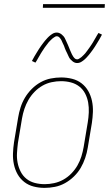

<svg xmlns="http://www.w3.org/2000/svg" viewBox="-20 -904 540 932"><path d="M196 8Q169 8 143.5 1.5Q118 -5 98 -20.5Q78 -36 65.5 -58Q53 -80 47.5 -106Q42 -132 43 -159Q44 -186 48 -213L68 -333Q72 -358 80 -383Q88 -408 101.5 -430.5Q115 -453 134.5 -472.5Q154 -492 177.5 -505Q201 -518 226.5 -523Q252 -528 277 -528Q304 -528 330 -521.5Q356 -515 376 -499.5Q396 -484 408.5 -462Q421 -440 426.5 -414Q432 -388 431 -361Q430 -334 426 -307L406 -187Q402 -162 393.5 -137Q385 -112 372 -89.5Q359 -67 339 -47.5Q319 -28 295.5 -15Q272 -2 246.5 3Q221 8 196 8ZM197 -10Q219 -10 242.5 -15Q266 -20 287.5 -32Q309 -44 326.5 -62Q344 -80 356 -101Q368 -122 375 -144.5Q382 -167 386 -190L406 -310Q410 -334 411 -358.5Q412 -383 408 -406Q404 -429 393.5 -449.5Q383 -470 365 -484Q347 -498 324 -504Q301 -510 276 -510Q254 -510 230.5 -505Q207 -500 186 -488Q165 -476 147.5 -458Q130 -440 118 -419Q106 -398 98.5 -375.5Q91 -353 87 -330L67 -210Q64 -186 62.5 -161.5Q61 -137 65.5 -114Q70 -91 80.5 -70.5Q91 -50 108.5 -36Q126 -22 149 -16Q172 -10 197 -10ZM354 -598Q348 -598 342 -600.5Q336 -603 331.5 -607Q327 -611 322.5 -615.5Q318 -620 315.5 -625Q313 -630 310.5 -635.5Q308 -641 305.5 -646.5Q303 -652 300 -657.5Q297 -663 295 -669.5Q293 -676 290.5 -682Q288 -688 285 -693.5Q282 -699 280.5 -703.5Q279 -708 275 -714Q271 -720 266.5 -724Q262 -728 256 -728Q251 -728 249 -726.5Q247 -725 243 -723Q239 -721 234.5 -717Q230 -713 224 -707Q218 -701 216 -698.5Q214 -696 211.5 -692.5Q209 -689 206.5 -686Q204 -683 201.5 -679.5Q199 -676 196 -672Q193 -668 190.5 -663.5Q188 -659 184.5 -654.5Q181 -650 178.5 -645Q176 -640 172.5 -634.5Q169 -629 166 -623.5Q163 -618 159.5 -612Q156 -606 152 -600L135 -608Q141 -620 147 -630Q153 -640 158.5 -649Q164 -658 169 -666Q174 -674 179.5 -681.5Q185 -689 189.5 -695Q194 -701 198.5 -706.5Q203 -712 210.5 -720Q218 -728 226 -734Q234 -740 240.5 -743Q247 -746 256 -746Q262 -746 268 -743.5Q274 -741 278.5 -737.5Q283 -734 287.5 -729Q292 -724 294.5 -719Q297 -714 299.5 -708.5Q302 -703 304.5 -697.5Q307 -692 309.5 -686.5Q312 -681 314.5 -674.5Q317 -668 319.5 -662Q322 -656 324.5 -650.5Q327 -645 329 -640.5Q331 -636 335 -630Q339 -624 343.5 -620Q348 -616 354 -616Q359 -616 361 -617.5Q363 -619 367 -621Q371 -623 375.5 -627Q380 -631 386 -637Q392 -643 394 -645.5Q396 -648 398.5 -651.5Q401 -655 403.5 -658Q406 -661 408.5 -665Q411 -669 414 -672.5Q417 -676 419.5 -680.5Q422 -685 425.5 -689.5Q429 -694 431.5 -699Q434 -704 437.5 -709.5Q441 -715 444 -720.5Q447 -726 450.5 -732Q454 -738 458 -744L475 -736Q469 -724 463 -714Q457 -704 451.5 -695Q446 -686 441 -678Q436 -670 430.5 -662.5Q425 -655 420.5 -649Q416 -643 411.5 -637.5Q407 -632 399.5 -624Q392 -616 384 -610Q376 -604 369.5 -601Q363 -598 354 -598ZM188 -866 189 -884H489L488 -866Z"/></svg>

Font: Iosevka Curly Slab Thin
Style: Italic
Weight: 100
Italic angle: -9°
Monospace: yes
Designer: Belleve Invis
Foundry: Belleve Invis
Version: Version 22.1.2; ttfautohint (v1.8.4)